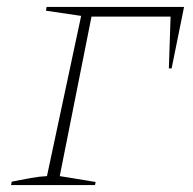

<svg xmlns="http://www.w3.org/2000/svg" viewBox="-20 -536 559 556"><path d="M513 -516 477 -338H469L474 -488H245L153 -26L257 -9L255 0H12L14 -10Q44 -16 69 -20.5Q94 -25 116 -26L215 -490L113 -505L115 -516Z"/></svg>

Font: Piazzolla SC Thin
Style: Italic
Weight: 100
Italic angle: -11.3°
Designer: Juan Pablo del Peral
Foundry: Huerta Tipografica
Version: Version 1.330